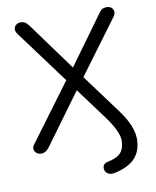

<svg xmlns="http://www.w3.org/2000/svg" viewBox="-96 -785 842 1039"><g transform="rotate(-10 325.0 -265.5)"><path d="M446 180Q427 183 413.5 175.5Q400 168 396 152Q393 136 400.5 126Q408 116 424 113Q475 103 496 79Q517 55 517 11Q517 -11 501.5 -45Q486 -79 455 -121L309 -319H341L122 -20Q112 -6 101 0.5Q90 7 78 7Q61 7 50.5 -2Q40 -11 38.5 -24Q37 -37 48 -50L290 -376V-345L62 -653Q51 -668 52 -681Q53 -694 63.5 -703Q74 -712 89 -712Q103 -712 113 -706Q123 -700 134 -685L339 -404H313L517 -685Q527 -700 537 -706Q547 -712 561 -712Q577 -712 587.5 -703.5Q598 -695 599 -681.5Q600 -668 589 -653L361 -345V-376L529 -149Q567 -98 583.5 -56.5Q600 -15 600 18Q600 84 562.5 124Q525 164 446 180Z"/></g></svg>

Font: Nunito
Style: Regular
Weight: 400
Designer: Vernon Adams
Foundry: Vernon Adams
Version: Version 3.602